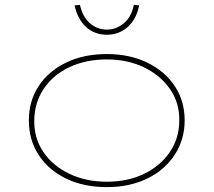

<svg xmlns="http://www.w3.org/2000/svg" viewBox="-20 -755 873 785"><path d="M417 10Q322 10 250 -25Q178 -60 138 -121.5Q98 -183 98 -263Q98 -342 138 -403Q178 -464 250 -499Q322 -534 417 -534Q510 -534 582 -499Q654 -464 694.5 -403Q735 -342 735 -263Q735 -185 694.5 -122.5Q654 -60 582 -25Q510 10 417 10ZM417 -12Q501 -12 567.5 -43.5Q634 -75 673.5 -132Q713 -189 713 -263Q714 -335 675 -391Q636 -447 569 -479.5Q502 -512 417 -512Q330 -512 263 -480Q196 -448 158.5 -391.5Q121 -335 120 -263Q119 -189 158 -132.5Q197 -76 264.5 -44Q332 -12 417 -12ZM417 -613Q366 -613 331.5 -645Q297 -677 285 -733L307 -735Q317 -687 347 -660.5Q377 -634 417 -634Q456 -634 487 -660.5Q518 -687 527 -735L549 -733Q538 -677 502.5 -645Q467 -613 417 -613Z"/></svg>

Font: Lexend Mega Thin
Style: Regular
Weight: 250
Version: Version 1.007